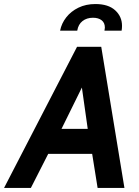

<svg xmlns="http://www.w3.org/2000/svg" viewBox="-63 -932 690 952"><path d="M-43 0 319 -700H439L554 0H421L394 -169H176L90 0ZM242 -293H372L343 -498ZM235 -780Q242 -816 265.5 -846Q289 -876 326 -894Q363 -912 410 -912Q474 -912 508 -881Q542 -850 542 -804Q542 -798 541.5 -792Q541 -786 540 -780H455Q457 -790 457 -795Q457 -819 441 -831.5Q425 -844 398 -844Q367 -844 346 -827.5Q325 -811 320 -780Z"/></svg>

Font: Cabin VF Beta
Style: Italic
Weight: 400
Italic angle: -7°
Designer: Pablo Impallari
Foundry: Pablo Impallari. http://www.impallari.com Igino Marini. http://www.ikern.com
Version: Version 2.300